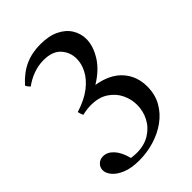

<svg xmlns="http://www.w3.org/2000/svg" viewBox="-224 -731 970 970"><g transform="rotate(-45 261.5 -245.5)"><path d="M139 -254Q206 -275 247 -307Q288 -339 307 -376Q326 -413 326 -448Q326 -495 295.5 -528.5Q265 -562 202 -562Q165 -562 129 -549Q93 -536 62 -513Q49 -526 45 -537Q89 -586 138 -608Q187 -630 247 -630Q308 -630 349 -610Q390 -590 410.5 -556.5Q431 -523 431 -484Q431 -435 398.5 -382Q366 -329 299 -288Q388 -273 433.5 -222Q479 -171 479 -97Q479 -40 454 4Q429 48 387 78Q345 108 293 123.5Q241 139 187 139Q130 139 93 123.5Q56 108 38 86Q20 64 20 43Q20 23 34.5 8.5Q49 -6 71 -6Q102 -6 127 21.5Q152 49 165 100Q186 103 204 103Q258 103 297 79Q336 55 356.5 16Q377 -23 377 -68Q377 -108 359 -145.5Q341 -183 304 -207.5Q267 -232 211 -232Q181 -232 149 -224Q145 -232 143 -239Q141 -246 139 -254Z"/></g></svg>

Font: Tiro Tamil
Style: Regular
Weight: 400
Designer: Tamil: Fernando Mello & Fiona Ross. Latin: John Hudson.
Foundry: Tiro Typeworks Ltd.
Version: Version 1.52